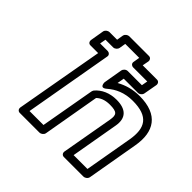

<svg xmlns="http://www.w3.org/2000/svg" viewBox="-198 -959 1167 1167"><g transform="rotate(45 385.5 -375.0)"><path d="M490 -448C431 -448 383 -426 352 -389C349 -385 347 -379 346 -375L284 -25H164L264 -594C267 -609 254 -619 243 -619H177L184 -658H250C265 -658 278 -672 280 -683L287 -725H407L400 -683C397 -668 410 -658 421 -658H543L536 -619H414C399 -619 386 -605 384 -594L363 -471C363 -471 362 -419 402 -454C441 -488 493 -513 564 -513C700 -513 736 -449 716 -333L662 -25H543L597 -334C610 -409 572 -448 490 -448ZM482 -398C546 -398 555 -382 547 -334L488 0C486 11 494 25 509 25H678C689 25 705 15 708 0L766 -333C790 -470 735 -563 573 -563C514 -563 465 -548 422 -524L430 -569H553C564 -569 579 -579 582 -594L598 -683C600 -694 592 -708 577 -708H454L462 -750C464 -761 456 -775 441 -775H271C260 -775 244 -765 241 -750L234 -708H168C157 -708 141 -698 138 -683L123 -594C121 -583 128 -569 143 -569H210L109 0C107 11 115 25 130 25H300C311 25 327 15 330 0L394 -367C411 -384 439 -398 482 -398Z"/></g></svg>

Font: Asimov
Style: XWidOuIt
Weight: 500
Designer: Google
Version: Version 2.000980; 2014